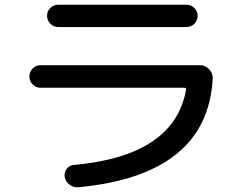

<svg xmlns="http://www.w3.org/2000/svg" viewBox="-20 -755 1040 816"><path d="M152 -382Q133 -382 119 -396Q105 -410 105 -430Q105 -450 119 -464Q133 -478 152 -478H828Q852 -478 868.5 -461Q885 -444 884 -420Q861 -10 311 41Q291 42 275 29.5Q259 17 255 -3Q252 -23 264 -38Q276 -53 295 -54Q722 -93 771 -375Q772 -378 769 -380Q766 -382 763 -382ZM228 -735H772Q792 -735 806 -721Q820 -707 820 -688Q820 -668 806 -654Q792 -640 772 -640H228Q208 -640 194 -654Q180 -668 180 -688Q180 -707 194 -721Q208 -735 228 -735Z"/></svg>

Font: Rounded Mplus 1c Medium
Style: Regular
Weight: 500
Version: Version 1.059.20150529